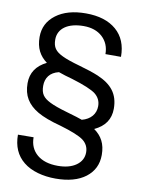

<svg xmlns="http://www.w3.org/2000/svg" viewBox="-102 -790 817 1100"><g transform="rotate(10 306.5 -240.0)"><path d="M559.1 -210.4C559.1 -296.4 516.6 -346.7 434.6 -381.8C406.7 -393.6 369.6 -405.8 323.2 -418.9C276.4 -432.1 242.2 -443.8 220.2 -454.6C176.3 -475.6 159.7 -498 159.7 -543C159.7 -606.9 215.3 -647 307.6 -647C353 -647 389.2 -634.3 416.5 -609.4C443.8 -584 457.5 -550.8 457.5 -510.3H547.9C547.9 -577.1 526.9 -628.9 484.4 -665.5C441.9 -702.1 383.3 -720.7 307.6 -720.7C235.4 -720.7 177.7 -704.6 134.3 -671.9C90.8 -639.2 68.8 -596.2 68.8 -542C68.8 -477.1 92.8 -434.6 135.7 -402.8C76.7 -374 46.9 -329.6 46.9 -269C46.9 -232.9 54.7 -202.1 69.8 -177.2C85 -151.9 107.9 -130.4 139.2 -112.3C170.4 -94.2 215.8 -77.1 274.9 -61.5C342.8 -41.5 388.7 -22.9 411.6 -5.9C434.6 11.7 446.3 34.7 446.3 63.5C446.3 94.7 432.6 120.1 405.8 139.2C378.9 158.2 343.3 167.5 298.8 167.5C248 167.5 208 155.3 178.7 130.9C149.4 106 134.8 72.8 134.8 30.3L43.9 31.2C43.9 98.1 66.4 149.9 111.8 186.5C157.2 223.6 226.1 241.7 298.8 241.7C373 241.7 431.2 225.6 473.6 193.4C516.1 160.6 537.1 117.2 537.1 62.5C537.1 -2.4 513.2 -44.9 468.3 -76.7C528.8 -104.5 559.1 -148.9 559.1 -210.4ZM293.9 -337.4C364.7 -315.9 411.6 -296.4 434.6 -278.8C457 -260.7 468.3 -237.8 468.3 -209C468.3 -164.1 439.9 -129.4 389.2 -116.2C375 -121.6 344.7 -131.3 298.3 -144.5C252 -157.7 218.3 -169.9 196.8 -180.7C153.3 -202.1 137.7 -224.6 137.7 -270C137.7 -314.9 161.1 -350.1 213.4 -362.3C237.8 -353.5 264.6 -345.2 293.9 -337.4Z"/></g></svg>

Font: Shabnam
Style: Regular
Weight: 400
Foundry: DejaVu fonts team - Redesigned by Saber Rastikerdar - Based on Vazir font
Version: Version 5.0.1